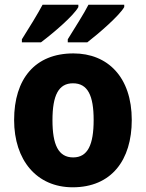

<svg xmlns="http://www.w3.org/2000/svg" viewBox="-20 -786 621 816"><path d="M508 -756V-766H356C337 -728 298 -668 268 -619V-606H351C399 -643 488 -720 508 -756ZM313 -756V-766H161C141 -728 104 -668 73 -619V-606H154C206 -645 293 -719 313 -756ZM540 -276C540 -458 438 -559 292 -559C129 -559 40 -451 40 -276C40 -105 136 10 289 10C454 10 540 -106 540 -276ZM203 -275C203 -381 229 -432 290 -432C353 -432 378 -380 378 -276C378 -171 353 -117 291 -117C228 -117 203 -171 203 -275Z"/></svg>

Font: Noto Sans Arabic UI SmCn XBd
Style: Regular
Weight: 800
Width: 4
Designer: Monotype Design Team, Nadine Chahine and Nizar Qandah
Foundry: Monotype Imaging Inc.
Version: Version 2.010